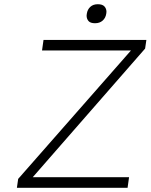

<svg xmlns="http://www.w3.org/2000/svg" viewBox="-20 -889 713 909"><path d="M60 0 66 -42 600 -650H179L186 -700H673L667 -659L135 -50H591L584 0ZM430 -779Q408 -779 399 -789.5Q390 -800 390 -815Q390 -819 391 -824Q394 -844 407.5 -856.5Q421 -869 443 -869Q465 -869 474.5 -858.5Q484 -848 484 -833Q484 -829 483 -824Q480 -804 466 -791.5Q452 -779 430 -779Z"/></svg>

Font: Lexend ExtLt
Style: Italic
Weight: 250
Italic angle: -8.13011°
Designer: Bonnie Shaver-Troup, Thomas Jockin
Foundry: Lexend
Version: Version 1.007